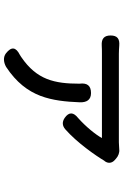

<svg xmlns="http://www.w3.org/2000/svg" viewBox="163 -750 653 1020"><g transform="rotate(90 490.0 -240.5)"><path d="M487 -455C587 -455 689 -455 714 -455C696 -422 654 -370 608 -329C576 -304 574 -280 607 -257C628 -243 648 -244 667 -260C738 -322 808 -423 834 -467C835 -468 835 -469 836 -469C850 -487 848 -507 832 -522L823 -530C810 -542 791 -549 775 -547C762 -546 747 -545 737 -545C714 -545 608 -545 500 -545C393 -545 287 -545 266 -545C252 -545 237 -546 223 -547C187 -550 169 -537 169 -501C169 -466 187 -452 222 -454C237 -455 251 -455 266 -455C287 -455 386 -455 487 -455ZM400 -163C380 -113 345 -68 283 -26C279 -24 276 -21 272 -19C230 2 227 26 264 55C285 71 313 67 336 54C418 0 464 -61 490 -129C514 -193 521 -262 524 -338C525 -374 511 -397 475 -397C435 -397 420 -376 425 -336C425 -335 425 -334 425 -333C425 -270 420 -214 400 -163Z"/></g></svg>

Font: GenSenRounded2 TW M
Style: Regular
Weight: 500
Version: Version 2.100;PS 2.1;hotconv 16.6.51;makeotf.lib2.5.65220 DE